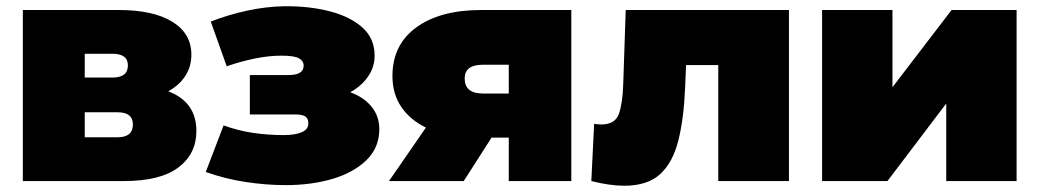

<svg xmlns="http://www.w3.org/2000/svg" viewBox="-20 -579 3324 614"><path d="M53 0V-547H360Q470 -547 531 -509.5Q592 -472 592 -404Q592 -366 572.5 -336Q553 -306 518 -287Q608 -253 608 -160Q608 -87 550.5 -43.5Q493 0 376 0ZM251 -140H356Q405 -140 405 -181Q405 -220 356 -220H251ZM251 -331H340Q389 -331 389 -370Q389 -407 340 -407H251Z M894 13Q831 13 765.5 3Q700 -7 638 -29L695 -178Q742 -161 789.5 -154Q837 -147 888 -147Q923 -147 944.5 -156Q966 -165 966 -184Q966 -200 956.5 -206.5Q947 -213 924 -213H779V-339H903Q951 -339 951 -369Q951 -384 936 -392.5Q921 -401 880 -401Q840 -401 795.5 -392Q751 -383 705 -367L654 -510Q710 -532 770.5 -545Q831 -558 888 -559Q968 -560 1034 -543Q1100 -526 1139 -491Q1178 -456 1178 -401Q1178 -364 1156.5 -333.5Q1135 -303 1100 -284Q1144 -268 1168.5 -237.5Q1193 -207 1193 -166Q1193 -107 1152 -67Q1111 -27 1043.5 -7Q976 13 894 13Z M1607 0V-139H1552L1463 0H1224L1342 -171Q1291 -196 1263 -237.5Q1235 -279 1235 -336Q1235 -436 1311.5 -491.5Q1388 -547 1519 -547H1807V0ZM1607 -280V-372H1524Q1466 -372 1466 -328Q1466 -280 1524 -280Z M1976 15Q1931 15 1871 0L1880 -183Q1886 -182 1892 -181.5Q1898 -181 1903 -181Q1947 -181 1959 -214.5Q1971 -248 1973 -309L1981 -547H2503V0H2277V-371H2174L2171 -300Q2167 -201 2149.5 -130.5Q2132 -60 2091.5 -22.5Q2051 15 1976 15Z M2609 0V-547H2834V-300L3023 -547H3231V0H3006V-248L2818 0Z"/></svg>

Font: Montserrat Black
Style: Regular
Weight: 900
Designer: Julieta Ulanovsky
Foundry: Julieta Ulanovsky
Version: Version 9.000; ttfautohint (v1.8.4.7-5d5b)